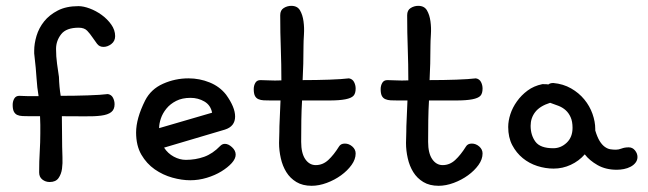

<svg xmlns="http://www.w3.org/2000/svg" viewBox="-20 -588 2173 644"><path d="M95.7 -399.4Q94.7 -404.3 94.7 -408.7Q94.7 -413.1 94.7 -418Q94.7 -441.4 102.5 -467.8Q110.4 -494.1 127.9 -516.1Q145.5 -538.1 173.8 -552.7Q202.1 -567.4 243.2 -567.4Q259.8 -567.4 280.8 -559.6Q301.8 -551.8 320.8 -538.1Q339.8 -524.4 353 -505.9Q366.2 -487.3 366.2 -466.8Q366.2 -450.2 353.5 -440.4Q340.8 -430.7 327.1 -430.7Q313.5 -430.7 305.7 -440.9Q297.9 -451.2 290 -462.9Q282.2 -474.6 272.5 -484.9Q262.7 -495.1 244.1 -495.1Q202.1 -495.1 185.1 -473.1Q168 -451.2 168 -423.8Q168 -398.4 171.4 -374Q174.8 -349.6 177.7 -330.1Q178.7 -295.9 183.6 -266.6Q230.5 -266.6 274.4 -268.1Q318.4 -269.5 341.8 -272.5Q353.5 -270.5 358.9 -260.3Q364.3 -250 364.3 -238.3Q364.3 -220.7 353 -211.9Q341.8 -203.1 319.3 -200.2Q296.9 -197.3 264.2 -197.8Q231.4 -198.2 187.5 -198.2Q187.5 -174.8 188 -149.4Q188.5 -124 188.5 -95.7Q188.5 -81.1 189.5 -60.5Q190.4 -40 188 -22Q185.5 -3.9 176.3 9.3Q167 22.5 146.5 22.5Q132.8 22.5 122.1 14.2Q111.3 5.9 111.3 -9.8Q111.3 -47.9 113.3 -79.6Q115.2 -111.3 115.2 -140.6Q115.2 -155.3 115.2 -169.4Q115.2 -183.6 114.3 -198.2H80.1Q66.4 -198.2 55.7 -198.7Q44.9 -199.2 37.6 -202.6Q30.3 -206.1 26.4 -213.9Q22.5 -221.7 22.5 -236.3Q22.5 -248 27.8 -257.3Q33.2 -266.6 44.9 -266.6Q50.8 -266.6 57.6 -266.1Q64.5 -265.6 72.3 -265.6H109.4Q104.5 -293.9 102.5 -326.2Q100.6 -358.4 95.7 -399.4Z M738.3 -270.5Q768.6 -228.5 768.6 -197.3Q768.6 -164.1 734.4 -153.3L530.3 -92.8Q543 -73.2 563 -62.5Q583 -51.8 603.5 -51.8Q635.7 -51.8 664.6 -62Q693.4 -72.3 718.8 -98.6Q725.6 -105.5 734.4 -105.5Q746.1 -105.5 758.3 -94.2Q770.5 -83 770.5 -69.3Q770.5 -55.7 757.3 -41Q744.1 -26.4 722.7 -13.2Q701.2 0 673.8 8.3Q646.5 16.6 618.2 16.6Q589.8 16.6 558.1 7.8Q526.4 -1 499 -20Q471.7 -39.1 454.1 -69.3Q436.5 -99.6 436.5 -143.6Q436.5 -190.4 466.8 -251Q486.3 -289.1 526.9 -307.1Q567.4 -325.2 612.3 -325.2Q649.4 -325.2 683.1 -311.5Q716.8 -297.9 738.3 -270.5ZM513.7 -158.2 691.4 -210Q686.5 -235.4 665.5 -247.6Q644.5 -259.8 619.1 -259.8Q590.8 -259.8 570.8 -249.5Q550.8 -239.3 538.1 -223.6Q525.4 -208 519.5 -190.4Q513.7 -172.9 513.7 -158.2Z M916 -108.4Q917 -127.9 917 -146.5Q917 -165 918 -182.6L920.9 -251H888.7Q875 -251 864.7 -251.5Q854.5 -252 846.7 -255.4Q838.9 -258.8 835 -266.6Q831.1 -274.4 831.1 -289.1Q831.1 -300.8 836.4 -310.1Q841.8 -319.3 853.5 -319.3Q865.2 -319.3 883.3 -318.4Q901.4 -317.4 923.8 -318.4Q923.8 -372.1 921.9 -424.8Q919.9 -477.5 919.9 -537.1Q919.9 -553.7 931.6 -561Q943.4 -568.4 957 -568.4Q977.5 -568.4 986.3 -553.2Q995.1 -538.1 998 -516.6Q1001 -495.1 999.5 -472.2Q998 -449.2 998 -434.6Q998 -373 995.1 -319.3Q1042 -319.3 1084.5 -320.8Q1127 -322.3 1150.4 -325.2Q1162.1 -323.2 1167.5 -313Q1172.9 -302.7 1172.9 -291Q1172.9 -274.4 1165.5 -266.6Q1158.2 -258.8 1138.2 -254.9Q1118.2 -251 1083.5 -251Q1048.8 -251 993.2 -251Q991.2 -218.8 990.7 -184.6Q990.2 -150.4 990.2 -112.3Q990.2 -74.2 1003.9 -54.2Q1017.6 -34.2 1039.1 -34.2Q1062.5 -34.2 1081.1 -51.3Q1099.6 -68.4 1117.2 -96.7Q1123 -106.4 1136.7 -106.4Q1150.4 -106.4 1161.6 -96.7Q1172.9 -86.9 1172.9 -73.2Q1172.9 -53.7 1159.2 -34.7Q1145.5 -15.6 1124 0Q1102.5 15.6 1076.2 25.4Q1049.8 35.2 1025.4 35.2Q995.1 35.2 974.1 22.5Q953.1 9.8 940.4 -10.7Q927.7 -31.2 921.9 -57.1Q916 -83 916 -108.4Z M1341.8 -108.4Q1342.8 -127.9 1342.8 -146.5Q1342.8 -165 1343.8 -182.6L1346.7 -251H1314.5Q1300.8 -251 1290.5 -251.5Q1280.3 -252 1272.5 -255.4Q1264.6 -258.8 1260.7 -266.6Q1256.8 -274.4 1256.8 -289.1Q1256.8 -300.8 1262.2 -310.1Q1267.6 -319.3 1279.3 -319.3Q1291 -319.3 1309.1 -318.4Q1327.1 -317.4 1349.6 -318.4Q1349.6 -372.1 1347.7 -424.8Q1345.7 -477.5 1345.7 -537.1Q1345.7 -553.7 1357.4 -561Q1369.1 -568.4 1382.8 -568.4Q1403.3 -568.4 1412.1 -553.2Q1420.9 -538.1 1423.8 -516.6Q1426.8 -495.1 1425.3 -472.2Q1423.8 -449.2 1423.8 -434.6Q1423.8 -373 1420.9 -319.3Q1467.8 -319.3 1510.3 -320.8Q1552.7 -322.3 1576.2 -325.2Q1587.9 -323.2 1593.3 -313Q1598.6 -302.7 1598.6 -291Q1598.6 -274.4 1591.3 -266.6Q1584 -258.8 1564 -254.9Q1543.9 -251 1509.3 -251Q1474.6 -251 1418.9 -251Q1417 -218.8 1416.5 -184.6Q1416 -150.4 1416 -112.3Q1416 -74.2 1429.7 -54.2Q1443.4 -34.2 1464.8 -34.2Q1488.3 -34.2 1506.8 -51.3Q1525.4 -68.4 1543 -96.7Q1548.8 -106.4 1562.5 -106.4Q1576.2 -106.4 1587.4 -96.7Q1598.6 -86.9 1598.6 -73.2Q1598.6 -53.7 1585 -34.7Q1571.3 -15.6 1549.8 0Q1528.3 15.6 1502 25.4Q1475.6 35.2 1451.2 35.2Q1420.9 35.2 1399.9 22.5Q1378.9 9.8 1366.2 -10.7Q1353.5 -31.2 1347.7 -57.1Q1341.8 -83 1341.8 -108.4Z M1819.3 -304.7Q1825.2 -309.6 1835.9 -309.6Q1869.1 -306.6 1895.5 -291.5Q1921.9 -276.4 1939.9 -254.4Q1958 -232.4 1967.3 -206.1Q1976.6 -179.7 1976.6 -155.3V-150.4Q1983.4 -127.9 1991.2 -115.2Q1999 -102.5 2008.3 -95.7Q2017.6 -88.9 2026.9 -87.4Q2036.1 -85.9 2045.9 -85.9Q2054.7 -85.9 2064.9 -89.8Q2075.2 -93.8 2088.9 -93.8Q2101.6 -93.8 2109.9 -83.5Q2118.2 -73.2 2118.2 -61.5Q2118.2 -50.8 2111.8 -42.5Q2105.5 -34.2 2095.2 -28.8Q2085 -23.4 2072.8 -21Q2060.5 -18.6 2048.8 -18.6Q2011.7 -18.6 1984.4 -34.2Q1957 -49.8 1941.4 -70.3Q1921.9 -47.9 1894.5 -35.2Q1867.2 -22.5 1836.9 -22.5Q1809.6 -22.5 1782.2 -31.2Q1754.9 -40 1733.4 -57.6Q1711.9 -75.2 1698.2 -101.1Q1684.6 -127 1684.6 -162.1Q1684.6 -182.6 1691.9 -205.1Q1699.2 -227.5 1713.9 -248Q1728.5 -268.6 1749.5 -284.2Q1770.5 -299.8 1798.8 -305.7H1804.7Q1814.5 -305.7 1819.3 -304.7ZM1825.2 -243.2Q1791 -232.4 1775.4 -212.4Q1759.8 -192.4 1759.8 -166Q1759.8 -134.8 1775.9 -112.8Q1792 -90.8 1835.9 -90.8Q1861.3 -90.8 1880.9 -109.4Q1900.4 -127.9 1900.4 -159.2Q1900.4 -180.7 1894 -194.8Q1887.7 -209 1877.4 -218.3Q1867.2 -227.5 1853.5 -232.9Q1839.8 -238.3 1825.2 -243.2Z"/></svg>

Font: Gamja Flower
Style: Regular
Weight: 400
Designer: YoonDesign Inc.
Foundry: YoonDesign Inc.
Version: Version 3.00;build 20171102